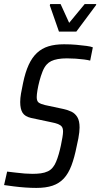

<svg xmlns="http://www.w3.org/2000/svg" viewBox="-27 -913 492 941"><path d="M151 8Q126 8 97 6Q68 4 41 0.5Q14 -3 -7 -6L8 -72Q28 -70 50.5 -67Q73 -64 94.5 -62.5Q116 -61 132 -61Q154 -61 173 -63.5Q192 -66 208 -73.5Q224 -81 235 -97Q241 -104 248 -120.5Q255 -137 261 -158Q267 -179 271.5 -200.5Q276 -222 279 -240Q282 -258 282 -268Q282 -284 276 -292Q270 -300 257.5 -305Q245 -310 224 -314L125 -335Q95 -342 83.5 -360.5Q72 -379 72 -413Q72 -432 76 -455Q80 -478 86 -506Q97 -559 113.5 -595Q130 -631 154 -653.5Q178 -676 210.5 -686Q243 -696 287 -696Q319 -696 347 -693.5Q375 -691 397 -688Q419 -685 428 -681L415 -616Q404 -619 385 -621.5Q366 -624 344 -625.5Q322 -627 301 -627Q276 -627 256.5 -623.5Q237 -620 224 -613.5Q211 -607 202 -597Q190 -584 181.5 -562.5Q173 -541 166.5 -516.5Q160 -492 156.5 -470.5Q153 -449 153 -437Q153 -417 163 -410Q173 -403 194 -398L283 -379Q306 -374 323.5 -365.5Q341 -357 352 -339Q363 -321 363 -288Q363 -278 361.5 -264.5Q360 -251 357 -234.5Q354 -218 349 -197Q338 -141 323 -101.5Q308 -62 285.5 -38Q263 -14 230.5 -3Q198 8 151 8ZM262 -758 217 -887 219 -893H270L312 -801L388 -893H445L443 -887L347 -758Z"/></svg>

Font: Saira Condensed
Style: Italic
Weight: 400
Width: 3
Italic angle: -12°
Designer: Hector Gatti with collaboration of the Omnibus-Type team
Foundry: Omnibus-Type
Version: Version 1.100